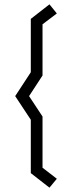

<svg xmlns="http://www.w3.org/2000/svg" viewBox="-20 -717 317 885"><path d="M208 148 122 81V-165L50 -274L122 -384V-630L208 -697L242 -655L176 -605V-369L114 -274L176 -180V56L242 107Z"/></svg>

Font: Turret Road
Style: Regular
Weight: 400
Designer: Noponies
Foundry: Noponies
Version: Version 1.001; ttfautohint (v1.8)